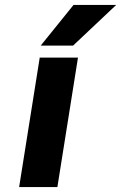

<svg xmlns="http://www.w3.org/2000/svg" viewBox="-20 -763 494 783"><path d="M146 -577H278L454 -743H280ZM58 0H214L298 -528H142Z"/></svg>

Font: Aerodynamic
Style: BdObl
Weight: 500
Designer: Google
Version: Version 2.000980; 2014